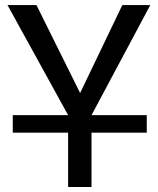

<svg xmlns="http://www.w3.org/2000/svg" viewBox="-20 -544 628 764"><path d="M344.2 -85.9H564V-16.1H344.2V200.2H251V-16.1H30.8V-85.9H251L9.8 -523.9H125L298.8 -173.8L466.8 -523.9H578.1Z"/></svg>

Font: Miedinger*
Style: Book
Weight: 400
Version: Version 001.000